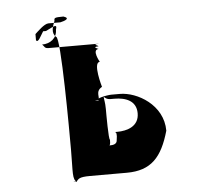

<svg xmlns="http://www.w3.org/2000/svg" viewBox="-50 -731 885 803"><g transform="rotate(-5 392.0 -329.0)"><path d="M228 -118C228 -24 221 8 242 18C242 18 209 16 240 16C249 7 249 -2 298 -2H452C555 -2 601 -54 632 -163C632 -272 524 -333 452 -333H416C399 -333 341 -322 363 -313C363 -313 329 -316 360 -316C369 -325 349 -352 380 -369C380 -369 349 -474 380 -474C380 -474 349 -528 380 -528C380 -528 349 -539 380 -539C380 -544 350 -548 384 -550H172C154 -550 156 -558 146 -567C180 -567 209 -588 209 -624C218 -650 201 -639 167 -622H155C143 -604 131 -574 122 -587V-613C132 -622 162 -653 180 -653H230C248 -657 275 -666 245 -676C205 -676 206 -673 206 -661C197 -639 187 -611 207 -594C227 -594 228 -194 228 -118ZM388 -275C388 -305 383 -318 384 -322C384 -322 380 -325 386 -325C390 -321 397 -315 410 -315H427C474 -315 519 -299 519 -246C519 -191 469 -176 427 -176H416C424 -176 426 -165 422 -143C422 -125 406 -122 390 -122C394 -126 394 -138 394 -146C388 -146 388 -253 388 -275Z"/></g></svg>

Font: Hussar Przerywany
Style: Regular
Weight: 400
Foundry: Cannot Into Space Fonts
Version: Version 0.982